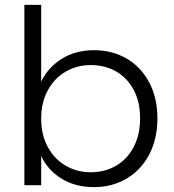

<svg xmlns="http://www.w3.org/2000/svg" viewBox="-20 -760 715 788"><path d="M149 -425Q176 -482 232.5 -518Q289 -554 366 -554Q441 -554 500 -519.5Q559 -485 592.5 -421.5Q626 -358 626 -274Q626 -190 592.5 -126Q559 -62 499.5 -27Q440 8 366 8Q288 8 231.5 -27.5Q175 -63 149 -120V0H80V-740H149ZM555 -274Q555 -342 528.5 -391.5Q502 -441 456 -467Q410 -493 352 -493Q296 -493 249.5 -466Q203 -439 176 -389Q149 -339 149 -273Q149 -207 176 -157Q203 -107 249.5 -80Q296 -53 352 -53Q410 -53 456 -79.5Q502 -106 528.5 -156.5Q555 -207 555 -274Z"/></svg>

Font: A Bank Premium Light
Style: Regular
Weight: 300
Designer: Ninad Kale (Devanagari), Jonny Pinhorn (Latin), Htun Naung (Myanmar)
Foundry: Indian Type Foundry
Version: 4.004